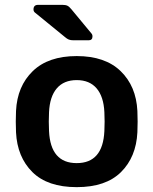

<svg xmlns="http://www.w3.org/2000/svg" viewBox="-20 -761 632 791"><path d="M296 10Q176 10 113.5 -52Q51 -114 46 -216Q45 -234 45 -260Q45 -286 46 -304Q51 -406 115 -468Q179 -530 296 -530Q413 -530 477 -468Q541 -406 546 -304Q547 -286 547 -260Q547 -234 546 -216Q541 -114 478.5 -52Q416 10 296 10ZM296 -89Q404 -89 410 -221Q411 -236 411 -260Q411 -284 410 -299Q407 -363 378 -397Q349 -431 296 -431Q243 -431 214 -397Q185 -363 182 -299Q181 -284 181 -260Q181 -236 182 -221Q188 -89 296 -89ZM283 -595Q271 -595 263.5 -598Q256 -601 248 -608L123 -710Q118 -715 118 -722Q118 -741 137 -741H237Q250 -741 257.5 -737.5Q265 -734 274 -723L356 -624Q361 -619 361 -611Q361 -595 345 -595Z"/></svg>

Font: Rubik Medium
Style: Regular
Weight: 500
Designer: Hubert and Fischer
Foundry: Hubert and Fischer
Version: Version 2.300; ttfautohint (v1.8.4.7-5d5b);gftools[0.9.30]